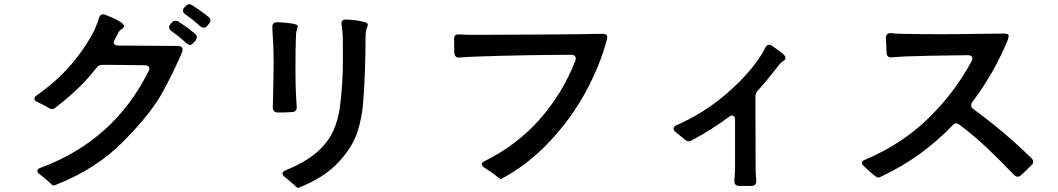

<svg xmlns="http://www.w3.org/2000/svg" viewBox="-20 -858 5040 915"><path d="M882 -838Q889 -838 898 -832Q945 -801 972 -779Q983 -771 983 -761Q983 -754 977 -746L968 -735Q961 -726 951 -726Q942 -726 934 -733Q897 -767 864 -789Q852 -797 852 -808Q852 -816 859 -823L865 -829Q873 -838 882 -838ZM850 -624Q850 -615 848 -610Q809 -517 754 -417Q699 -317 569 -185Q439 -53 248 22Q239 26 234 26Q230 26 214.5 10.5Q199 -5 171 -26Q158 -35 158 -44Q158 -53 172 -58Q523 -187 688 -519Q692 -524 692 -531Q692 -538 686.5 -542.5Q681 -547 671 -547Q553 -549 468 -549Q450 -549 439 -534Q367 -440 254 -353Q251 -350 243 -344Q235 -338 229 -338Q219 -338 201 -350Q196 -353 186.5 -358Q177 -363 160 -371Q144 -377 144 -388Q144 -396 154 -403Q247 -468 314 -544.5Q381 -621 429 -712Q447 -754 452 -773Q458 -790 471 -790Q477 -790 481 -788Q570 -753 571 -734Q571 -727 565 -723Q559 -719 554 -715Q549 -711 544 -702L527 -669Q522 -661 522 -656Q522 -649 527.5 -645Q533 -641 543 -641L829 -639Q840 -639 845 -634.5Q850 -630 850 -624ZM817 -759Q826 -759 832 -754Q879 -724 909 -697Q918 -690 918 -680Q918 -674 911 -663L902 -654Q894 -644 885 -644Q878 -644 868 -652Q838 -681 797 -710Q786 -719 786 -728Q786 -737 793 -744L799 -751Q807 -759 817 -759Z M1383 24Q1352 -3 1338 -14Q1326 -23 1326 -31Q1326 -40 1340 -46Q1434 -84 1489 -131.5Q1544 -179 1570.5 -239.5Q1597 -300 1604 -384Q1614 -476 1614 -566V-626Q1614 -674 1613 -692Q1612 -713 1608 -739L1607 -746Q1607 -765 1628 -765Q1681 -763 1720 -752Q1733 -748 1733 -740Q1733 -737 1729.5 -728Q1726 -719 1724 -709Q1722 -697 1722 -674Q1722 -606 1719 -518.5Q1716 -431 1711 -374Q1706 -299 1683 -228Q1660 -157 1593 -84.5Q1526 -12 1403 37Q1400 38 1394.5 34.5Q1389 31 1383 24ZM1280 -348Q1281 -357 1281 -378Q1284 -504 1284 -556Q1284 -601 1282.5 -639Q1281 -677 1279 -697L1278 -730Q1278 -752 1300 -752Q1360 -750 1389 -742Q1399 -738 1399 -732Q1399 -729 1395.5 -718Q1392 -707 1391 -698Q1390 -689 1390 -673Q1388 -641 1388 -516Q1388 -443 1392 -381L1394 -349Q1395 -338 1389 -331Q1383 -324 1373 -324Q1335 -321 1303 -322Q1280 -323 1280 -348Z M2874 -681Q2874 -677 2872 -669Q2840 -547 2771.5 -420.5Q2703 -294 2600.5 -184.5Q2498 -75 2372 -7Q2368 -5 2366 -5Q2363 -5 2342 -22Q2321 -39 2290 -58Q2276 -67 2276 -76Q2276 -84 2289 -90Q2442 -165 2552 -289.5Q2662 -414 2722 -569Q2724 -577 2724 -579Q2724 -587 2718 -592Q2712 -597 2702 -597Q2475 -596 2269 -589Q2201 -587 2171 -584Q2160 -582 2153 -588Q2146 -594 2145 -606Q2144 -628 2144 -673Q2144 -696 2168 -694Q2196 -692 2252 -692Q2364 -692 2572.5 -693.5Q2781 -695 2851 -697Q2864 -697 2869 -693Q2874 -689 2874 -681Z M3723 -582Q3723 -576 3720.5 -573Q3718 -570 3709 -565Q3703 -562 3694 -550Q3633 -472 3592 -427Q3586 -420 3583 -413.5Q3580 -407 3580 -398L3581 -69Q3581 -27 3584 2Q3586 26 3563 28H3529H3501Q3477 26 3480 1Q3483 -35 3483 -70V-130V-287Q3483 -297 3479 -302.5Q3475 -308 3469 -308Q3464 -308 3454 -301Q3372 -240 3282 -192Q3267 -184 3262 -184Q3256 -184 3248 -189.5Q3240 -195 3230 -204Q3209 -222 3201 -228Q3190 -236 3190 -245Q3190 -255 3203 -261Q3335 -318 3446 -414.5Q3557 -511 3614 -606L3626 -629Q3634 -645 3645 -645Q3652 -645 3657 -641Q3686 -622 3710 -602Q3718 -595 3720.5 -591Q3723 -587 3723 -582Z M4608 -356Q4608 -346 4619 -338Q4762 -234 4895 -105Q4904 -96 4904 -87Q4904 -79 4896 -71Q4862 -37 4846 -23Q4838 -16 4830 -16Q4821 -16 4812 -25Q4742 -98 4680.5 -156Q4619 -214 4553 -263Q4545 -270 4537 -270Q4528 -270 4520 -261Q4373 -108 4186 -20Q4172 -12 4165 -12Q4159 -12 4146.5 -22Q4134 -32 4121 -44L4098 -65Q4088 -75 4088 -82Q4088 -91 4103 -97Q4278 -171 4404 -294Q4530 -417 4610 -566Q4614 -573 4614 -579Q4614 -595 4592 -595Q4398 -593 4292 -589Q4252 -587 4231 -585Q4219 -583 4212 -589Q4205 -595 4205 -607L4202 -677Q4202 -702 4228 -700Q4236 -699 4248.5 -698Q4261 -697 4268 -697Q4360 -695 4465 -695Q4544 -695 4666 -697Q4709 -698 4765 -698Q4776 -698 4781.5 -695.5Q4787 -693 4787 -686Q4787 -683 4783 -668Q4716 -507 4614 -372Q4608 -363 4608 -356Z"/></svg>

Font: Shippori Gochic B2 Bold
Style: Regular
Weight: 700
Designer: FONTDASU
Foundry: FONTDASU / Google Inc. / but / Adobe
Version: Version 1.130